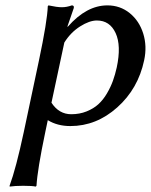

<svg xmlns="http://www.w3.org/2000/svg" viewBox="-20 -459 561 714"><path d="M219.2 -300.8 171.4 -77.1Q199.2 -34.2 245.1 -34.2Q275.9 -34.2 302 -44.7Q328.1 -55.2 345.9 -71.5Q363.8 -87.9 377.7 -111.6Q391.6 -135.3 399.9 -158.4Q408.2 -181.6 414.1 -208Q431.6 -289.6 409.9 -336.2Q388.2 -382.8 340.3 -382.8Q312.5 -382.8 277.6 -360.6Q242.7 -338.4 219.2 -300.8ZM68.4 32.2 125 -234.9Q155.8 -380.4 157.7 -436L160.2 -439Q191.9 -432.1 210 -432.1Q228 -432.1 247.1 -439Q256.3 -439 254.4 -429.2L230.5 -359.9H232.4Q301.8 -439 379.4 -439Q426.8 -439 462.4 -410.2Q498 -381.3 512.7 -334Q527.3 -287.1 516.1 -234.9Q493.7 -128.9 416 -59.6Q338.4 9.8 241.7 9.8Q193.4 9.8 157.7 -12.2L148.4 32.2Q119.1 171.9 115.7 231.9L112.8 234.9Q100.1 231.9 65.9 231.9Q50.3 231.9 37.8 232.7Q25.4 233.4 20.5 234.4L16.1 234.9L15.6 231.9Q39.6 167 68.4 32.2Z"/></svg>

Font: Linux Biolinum G
Style: Italic
Weight: 400
Italic angle: -12°
Designer: Philipp H. Poll
Foundry: Philipp H. Poll
Version: Version 0.5.1